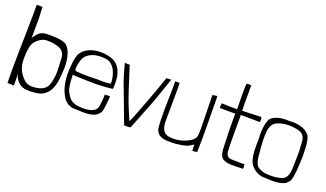

<svg xmlns="http://www.w3.org/2000/svg" viewBox="-70 -1156 2749 1619"><g transform="rotate(20 1304.5 -346.5)"><path d="M41 -704V-638Q41 -555 39 -472Q37 -389 35.5 -308.5Q34 -228 33.5 -150.5Q33 -73 35 -1Q75 -1 91 1Q92 -1 92 -6Q92 -16 93 -41Q94 -66 88 -106Q104 -55 134.5 -29.5Q165 -4 206 -1.5Q247 1 275 -3Q332 -7 365 -32.5Q398 -58 414.5 -97.5Q431 -137 436 -186Q441 -235 443 -285Q443 -320 438.5 -353Q434 -386 424.5 -413.5Q415 -441 399.5 -460.5Q384 -480 362 -488Q335 -498 302.5 -500.5Q270 -503 213.5 -503Q157 -503 127.5 -469Q98 -435 96 -426Q97 -523 97 -552Q97 -581 97 -598.5Q97 -616 96.5 -625.5Q96 -635 95.5 -643.5Q95 -652 94.5 -662.5Q94 -673 93 -693V-704Q93 -705 75 -706Q57 -707 41 -704ZM396 -232Q396 -195 386.5 -149Q377 -103 357.5 -82.5Q338 -62 306 -52.5Q274 -43 236 -43Q190 -43 155 -81Q120 -119 107 -157Q94 -195 94 -241Q94 -298 102 -343.5Q110 -389 149 -420.5Q188 -452 224 -452Q296 -452 342.5 -431Q389 -410 391 -349Q393 -296 394.5 -274Q396 -252 396 -232Z M888 -259Q891 -301 888 -342Q885 -383 870.5 -417Q856 -451 828 -475Q800 -499 754 -507Q718 -516 680 -515Q642 -514 608 -503.5Q574 -493 547 -472.5Q520 -452 507 -423Q495 -390 491.5 -355.5Q488 -321 485 -284Q483 -243 487 -202Q491 -161 502 -124.5Q513 -88 531 -57.5Q549 -27 576 -8Q600 6 628 10Q656 10 689.5 12Q723 14 755 12Q787 10 814 0Q841 -10 858 -34Q865 -40 869.5 -55.5Q874 -71 877 -92.5Q880 -114 882 -139Q884 -164 886 -190Q875 -193 862 -191Q849 -189 839 -190Q841 -149 831 -85.5Q821 -22 718 -19Q615 -16 580.5 -60Q546 -104 539.5 -136.5Q533 -169 531.5 -188Q530 -207 529 -237V-255Q539 -253 561 -252Q583 -251 656 -249Q729 -247 759 -248Q789 -249 815.5 -251Q842 -253 861.5 -255Q881 -257 888 -259ZM855 -316Q855 -304 855 -298.5Q855 -293 844 -291.5Q833 -290 809.5 -288.5Q786 -287 731 -289Q657 -286 620.5 -287.5Q584 -289 559.5 -291Q535 -293 533.5 -302.5Q532 -312 535 -336Q539 -365 548.5 -392.5Q558 -420 578 -438Q598 -456 628 -467.5Q658 -479 706 -479Q729 -479 743 -477Q757 -475 779 -467Q819 -440 836 -397Q853 -354 855 -316Z M906 -500Q938 -382 950 -349Q962 -316 1081 -2Q1106 -2 1114 -1.5Q1122 -1 1138 -4Q1205 -175 1228.5 -233Q1252 -291 1277 -366.5Q1302 -442 1323 -499Q1302 -500 1280 -497Q1235 -365 1198.5 -269Q1162 -173 1143.5 -126Q1125 -79 1111 -51Q1087 -104 1058 -175.5Q1029 -247 950 -499Q937 -496 906 -500Z M1694 0Q1694 3 1699.5 3.5Q1705 4 1710 3Q1715 2 1737 -2Q1741 -134 1738.5 -257Q1736 -380 1736 -503Q1711 -501 1693 -496V-492Q1694 -459 1694.5 -426Q1695 -393 1696.5 -322Q1698 -251 1699 -217Q1700 -183 1697 -138.5Q1694 -94 1622.5 -62.5Q1551 -31 1474 -40Q1397 -49 1398 -158Q1399 -267 1399 -311Q1399 -355 1399.5 -386Q1400 -417 1400 -446Q1400 -475 1398 -498H1358Q1360 -464 1359 -419Q1358 -374 1357 -325.5Q1356 -277 1355.5 -229.5Q1355 -182 1356.5 -142Q1358 -102 1362 -76.5Q1366 -51 1383 -33.5Q1400 -16 1426 -9Q1452 -2 1497.5 -2Q1543 -2 1594.5 -11.5Q1646 -21 1666.5 -35.5Q1687 -50 1692 -53Q1693 -39 1694 0Z M1931 -685Q1929 -666 1928.5 -642Q1928 -618 1928 -587Q1928 -556 1929 -516.5Q1930 -477 1930 -455Q1914 -455 1862.5 -456Q1811 -457 1791 -458L1788 -416Q1809 -416 1860.5 -415Q1912 -414 1928 -415Q1927 -325 1929 -244Q1931 -163 1934 -100Q1937 -37 1966.5 -17.5Q1996 2 2051.5 2Q2107 2 2147 0Q2152 -15 2147 -40Q2130 -39 2107.5 -40Q2085 -41 2034 -41.5Q1983 -42 1979 -95Q1976 -128 1976 -242.5Q1976 -357 1976 -421L2147 -419Q2150 -438 2149 -447Q2148 -456 2145 -464Q2090 -461 2047.5 -460Q2005 -459 1974 -458Q1974 -473 1973.5 -487Q1973 -501 1973 -514V-686Q1947 -686 1945.5 -686.5Q1944 -687 1931 -685Z M2190 -397Q2187 -378 2186 -360.5Q2185 -343 2185 -325Q2188 -292 2186.5 -252Q2185 -212 2187 -172.5Q2189 -133 2199 -97Q2209 -61 2236 -37Q2271 -2 2322 7Q2350 7 2384 9.5Q2418 12 2450 9.5Q2482 7 2509.5 -3Q2537 -13 2554 -37Q2564 -47 2569.5 -74Q2575 -101 2578.5 -135Q2582 -169 2583.5 -206Q2585 -243 2586 -272Q2585 -305 2584 -336.5Q2583 -368 2579 -394.5Q2575 -421 2567 -441Q2559 -461 2545 -470Q2524 -490 2495 -500.5Q2466 -511 2434 -513Q2413 -515 2394.5 -513.5Q2376 -512 2356 -514Q2332 -514 2308.5 -511Q2285 -508 2264.5 -500.5Q2244 -493 2228.5 -482Q2213 -471 2206 -456Q2198 -434 2194.5 -421Q2191 -408 2190 -397ZM2355 -476Q2421 -482 2479.5 -465Q2538 -448 2538 -378Q2545 -298 2542.5 -246.5Q2540 -195 2540 -157Q2540 -59 2487 -41Q2452 -29 2411.5 -26.5Q2371 -24 2338.5 -28.5Q2306 -33 2275.5 -51Q2245 -69 2237 -133Q2226 -236 2225 -286Q2224 -336 2228 -369.5Q2232 -403 2251 -432Q2277 -465 2355 -476Z"/></g></svg>

Font: Londrina Solid Thin
Style: Regular
Weight: 250
Designer: Marcelo Magalhaes
Foundry: Marcelo Magalhães
Version: Version 1.002